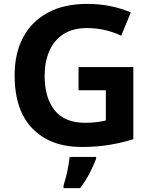

<svg xmlns="http://www.w3.org/2000/svg" viewBox="-20 -744 775 985"><path d="M383 -400H664V-30Q608 -12 542 -1Q476 10 399 10Q239 10 147 -84Q55 -178 55 -358Q55 -470 98.5 -552Q142 -634 225 -679Q308 -724 428 -724Q492 -724 549 -712Q606 -700 651 -680L602 -561Q564 -579 519.5 -589.5Q475 -600 427 -600Q353 -600 305 -568.5Q257 -537 233 -482Q209 -427 209 -355Q209 -243 260 -178.5Q311 -114 417 -114Q447 -114 475.5 -117.5Q504 -121 523 -126V-281H383ZM473 71Q460 106 439.5 145Q419 184 391 221H306V208Q312 189 319 162Q326 135 330.5 108Q335 81 337 61H473Z"/></svg>

Font: Noto Sans Syriac
Style: Bold
Weight: 700
Designer: Patrick Giasson and the Monotype Design Team
Foundry: Monotype Imaging Inc.
Version: Version 3.000; ttfautohint (v1.8.4.7-5d5b)